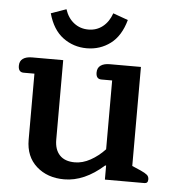

<svg xmlns="http://www.w3.org/2000/svg" viewBox="-52 -756 734 817"><g transform="rotate(5 315.0 -347.0)"><path d="M134 -685 199 -708Q211 -671 237.5 -650.5Q264 -630 299 -630Q334 -630 360 -650.5Q386 -671 399 -708L463 -685Q444 -616 400 -583Q356 -550 299 -550Q242 -550 197.5 -583Q153 -616 134 -685ZM87 -141V-423H41Q18 -423 18 -451Q18 -471 32 -481Q46 -491 71 -491H204V-151Q204 -109 226 -85.5Q248 -62 291 -62Q324 -62 357.5 -80.5Q391 -99 419 -129V-423H373Q350 -423 350 -451Q350 -471 364 -481Q378 -491 403 -491H536V-68L573 -52Q593 -43 601 -36Q609 -29 609 -17Q609 0 594 0H425V-60H421Q338 14 252 14Q180 14 133.5 -27.5Q87 -69 87 -141Z"/></g></svg>

Font: Maitree Semibold
Style: Regular
Weight: 600
Designer: CadsonDemak Team
Foundry: CadsonDemak
Version: Version 1.010